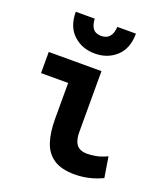

<svg xmlns="http://www.w3.org/2000/svg" viewBox="-141 -862 843 972"><g transform="rotate(20 280.0 -376.0)"><path d="M374 12Q303 12 261.5 -15.5Q220 -43 203 -94.5Q186 -146 186 -218V-412H40V-526H324V-200Q324 -169 331.5 -148.5Q339 -128 355.5 -118Q372 -108 399 -108Q417 -108 444 -112.5Q471 -117 505 -133L523 -22Q495 -9 469 -1.5Q443 6 419 9Q395 12 374 12ZM261 -598Q192 -598 145.5 -641Q99 -684 99 -764H201Q203 -736 211 -720.5Q219 -705 232 -699Q245 -693 261 -693Q277 -693 290 -699Q303 -705 312 -720.5Q321 -736 323 -764H423Q423 -684 376.5 -641Q330 -598 261 -598Z"/></g></svg>

Font: Ubuntu Sans Mono
Style: Regular
Weight: 400
Monospace: yes
Designer: Dalton Maag Ltd
Foundry: Dalton Maag Ltd
Version: Version 1.006